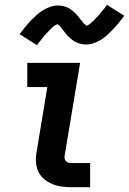

<svg xmlns="http://www.w3.org/2000/svg" viewBox="-20 -783 540 803"><path d="M282 0Q261 0 240 -2.5Q219 -5 199.5 -13Q180 -21 164.5 -34Q149 -47 140.5 -65Q132 -83 130.5 -104Q129 -125 133 -147L178 -419H94V-520H315L250 -130Q249 -124 251 -117.5Q253 -111 258 -107Q263 -103 269 -102Q275 -101 282 -101H357V0ZM135 -594 62 -640Q75 -657 87 -672Q99 -687 110.5 -698.5Q122 -710 133.5 -720.5Q145 -731 159.5 -740Q174 -749 190 -754.5Q206 -760 223 -760Q228 -760 232.5 -759.5Q237 -759 242 -758Q247 -757 252 -755.5Q257 -754 261.5 -752Q266 -750 270 -747.5Q274 -745 277.5 -742.5Q281 -740 285 -736.5Q289 -733 293 -729.5Q297 -726 300 -722.5Q303 -719 306 -715.5Q309 -712 311.5 -708.5Q314 -705 316.5 -702Q319 -699 323 -694Q327 -689 330 -685.5Q333 -682 337 -680Q341 -678 340 -673Q340 -675 344.5 -676.5Q349 -678 352 -680Q355 -682 359 -685.5Q363 -689 364.5 -690.5Q366 -692 368.5 -694Q371 -696 373 -698Q375 -700 377 -702.5Q379 -705 381.5 -707.5Q384 -710 386.5 -712.5Q389 -715 392 -718Q395 -721 397.5 -724.5Q400 -728 402.5 -731.5Q405 -735 408.5 -738.5Q412 -742 415 -746Q418 -750 421 -754Q424 -758 427 -763L500 -717Q487 -700 475 -685.5Q463 -671 451.5 -659Q440 -647 428.5 -636.5Q417 -626 402.5 -617Q388 -608 372.5 -602.5Q357 -597 340 -597Q335 -597 330 -597.5Q325 -598 320 -599Q315 -600 310.5 -601.5Q306 -603 301 -605Q296 -607 292 -609.5Q288 -612 284.5 -614.5Q281 -617 277 -620.5Q273 -624 269 -627.5Q265 -631 262 -634.5Q259 -638 256 -641.5Q253 -645 250.5 -648.5Q248 -652 245.5 -655Q243 -658 239 -663Q235 -668 232.5 -672Q230 -676 225.5 -677.5Q221 -679 222 -684Q222 -682 217.5 -680.5Q213 -679 210 -677Q207 -675 203 -672Q199 -669 197.5 -667Q196 -665 193.5 -663Q191 -661 189 -659Q187 -657 185 -654.5Q183 -652 180.5 -649.5Q178 -647 175.5 -644.5Q173 -642 170 -639Q167 -636 164.5 -632.5Q162 -629 159.5 -626Q157 -623 154 -619Q151 -615 147.5 -611Q144 -607 141 -603Q138 -599 135 -594Z"/></svg>

Font: Iosevka Etoile
Style: Bold Italic
Weight: 700
Italic angle: -9°
Designer: Belleve Invis
Foundry: Belleve Invis
Version: Version 28.1.0; ttfautohint (v1.8.4)